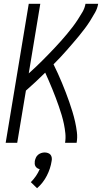

<svg xmlns="http://www.w3.org/2000/svg" viewBox="-20 -755 540 1015"><path d="M10 0 132 -735H193L132 -367Q150 -383 167.5 -399.5Q185 -416 202 -433Q219 -450 236 -467.5Q253 -485 269.5 -502.5Q286 -520 302 -538Q318 -556 333.5 -574.5Q349 -593 363.5 -612Q378 -631 391 -651Q404 -671 416 -691.5Q428 -712 432 -735H499Q495 -711 483 -689.5Q471 -668 457.5 -646.5Q444 -625 429 -605Q414 -585 398 -565.5Q382 -546 365.5 -527Q349 -508 332.5 -489Q316 -470 298.5 -451.5Q281 -433 263 -415Q275 -391 286 -366.5Q297 -342 307.5 -317Q318 -292 327.5 -267Q337 -242 346 -216.5Q355 -191 363 -164.5Q371 -138 377 -111.5Q383 -85 386.5 -56.5Q390 -28 385 0H324Q328 -25 325.5 -50Q323 -75 318 -99Q313 -123 306 -146.5Q299 -170 291 -193Q283 -216 274.5 -238.5Q266 -261 257 -283Q248 -305 238.5 -327Q229 -349 219 -371Q194 -346 168.5 -322.5Q143 -299 117 -276L71 0ZM176 240 143 208Q158 193 170 175.5Q182 158 190 139Q183 138 177 134Q171 130 167.5 124Q164 118 163.5 110.5Q163 103 164 96Q166 87 170 78Q174 69 181.5 63Q189 57 198 54Q207 51 216 51Q225 51 233.5 54Q242 57 247 63Q252 69 253.5 78Q255 87 253 96Q247 136 227.5 174Q208 212 176 240Z"/></svg>

Font: Iosevka Curly Light Oblique
Style: Regular
Weight: 300
Italic angle: -9°
Monospace: yes
Designer: Belleve Invis
Foundry: Belleve Invis
Version: Version 11.1.0; ttfautohint (v1.8.3)